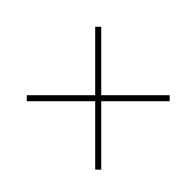

<svg xmlns="http://www.w3.org/2000/svg" viewBox="-82 -639 631 631"><g transform="rotate(45 233.0 -324.0)"><path d="M71 -165 230 -324 71 -483 85 -497 244 -338 403 -497 417 -483 258 -324 417 -165 403 -151 244 -310 85 -151Z"/></g></svg>

Font: Fixel Italic Variable Display Thin
Style: Italic
Weight: 100
Italic angle: -10°
Designer: AlfaBravo + MacPaw
Foundry: Kyrylo Tkachov, Marchela Mozhyna, Serhii Makarenko, Maria Weinstein, Zakhar Kryvoshyya
Version: Version 1.210;Glyphs 3.2 (3217)